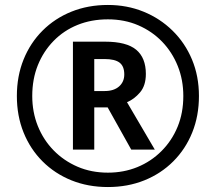

<svg xmlns="http://www.w3.org/2000/svg" viewBox="-20 -744 871 774"><path d="M274 -141V-576H404Q490 -576 529 -543.5Q568 -511 568 -446Q568 -399 544.5 -371.5Q521 -344 492 -332L604 -141H509L414 -311H360V-141ZM402 -377Q439 -377 460 -395.5Q481 -414 481 -444Q481 -477 462 -491.5Q443 -506 401 -506H360V-377ZM415 10Q335 10 268 -17Q201 -44 151.5 -93.5Q102 -143 75 -210Q48 -277 48 -357Q48 -437 75 -504Q102 -571 151.5 -620.5Q201 -670 268 -697Q335 -724 415 -724Q492 -724 558.5 -697Q625 -670 675.5 -620.5Q726 -571 754 -504Q782 -437 782 -357Q782 -277 755 -210Q728 -143 678.5 -93.5Q629 -44 562 -17Q495 10 415 10ZM415 -48Q479 -48 534 -70.5Q589 -93 631 -135Q673 -177 696 -233Q719 -289 719 -357Q719 -422 696.5 -478Q674 -534 633.5 -576Q593 -618 537.5 -642Q482 -666 415 -666Q348 -666 292.5 -643.5Q237 -621 196 -579Q155 -537 132.5 -481Q110 -425 110 -357Q110 -292 132.5 -236Q155 -180 196 -138Q237 -96 292.5 -72Q348 -48 415 -48Z"/></svg>

Font: Noto Sans Khmer Medium
Style: Regular
Weight: 500
Version: Version 2.003